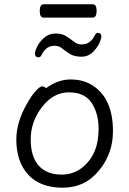

<svg xmlns="http://www.w3.org/2000/svg" viewBox="-20 -856 602 894"><path d="M411 -774H183Q165 -774 165 -805Q165 -836 184 -836H412Q430 -836 430 -805Q430 -774 411 -774ZM451 -679Q444 -648 419 -620Q394 -592 360 -592Q326 -592 306 -604.5Q286 -617 270 -630Q254 -643 235 -643Q194 -643 174 -601Q168 -589 160 -589Q143 -589 143 -606Q143 -620 154.5 -642Q166 -664 187.5 -682Q209 -700 239 -700Q269 -700 289 -687Q309 -674 325 -661.5Q341 -649 360 -649Q401 -649 421 -691Q427 -703 434 -703Q452 -703 452 -686Q452 -682 451 -679ZM194 -445Q249 -486 309 -486Q369 -486 413 -457Q506 -396 506 -245Q506 -143 444 -66Q378 18 272.5 18Q167 18 111.5 -42.5Q56 -103 56 -207Q56 -287 106 -374Q126 -410 146 -432Q166 -454 176.5 -454Q187 -454 194 -445ZM267 -43Q316 -43 354.5 -69.5Q393 -96 416 -142Q439 -188 439 -258Q439 -328 406.5 -377Q374 -426 301 -426Q228 -426 175.5 -357.5Q123 -289 123 -207.5Q123 -126 160.5 -84.5Q198 -43 267 -43Z"/></svg>

Font: Moon Stars Kai T
Style: Regular
Weight: 400
Designer: GuiWonder
Version: Version 1.101